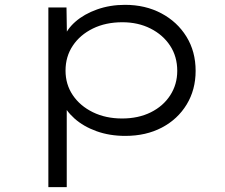

<svg xmlns="http://www.w3.org/2000/svg" viewBox="-20 -554 930 794"><path d="M180 220V-523H255L257 -393L242 -392Q255 -432 291.5 -464Q328 -496 381.5 -515Q435 -534 497 -534Q581 -534 647 -499Q713 -464 751 -402.5Q789 -341 789 -261Q789 -183 752 -122Q715 -61 649.5 -26.5Q584 8 498 8Q433 8 379 -11.5Q325 -31 288 -64Q251 -97 236 -136L256 -137V220ZM485 -64Q552 -64 603.5 -89.5Q655 -115 684 -160Q713 -205 713 -261Q713 -320 683.5 -365Q654 -410 602.5 -436Q551 -462 486 -462Q417 -462 364 -436Q311 -410 281 -365Q251 -320 251 -262Q251 -205 281 -160.5Q311 -116 364 -90Q417 -64 485 -64Z"/></svg>

Font: Lexend Peta Light
Style: Regular
Weight: 300
Version: Version 1.007